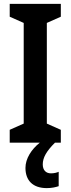

<svg xmlns="http://www.w3.org/2000/svg" viewBox="-20 -734 363 988"><path d="M200 112C200 77 219 44 263 0H293V-66L221 -98V-616L293 -648V-714H30V-648L102 -616V-98L30 -66V0H185C142 34 111 82 111 130C111 194 148 234 221 234C247 234 267 229 282 224V150C273 154 260 158 242 158C216 158 200 141 200 112Z"/></svg>

Font: Noto Sans Tamil Condensed SemiBold
Style: Regular
Weight: 600
Width: 3
Designer: Jelle Bosma - Monotype Design Team
Foundry: Monotype Imaging Inc.
Version: Version 2.004